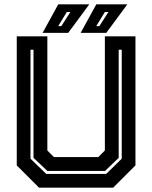

<svg xmlns="http://www.w3.org/2000/svg" viewBox="-20 -868 704 888"><path d="M160.5 0 57.5 -103V-700H199V-172L229.5 -141.5H434.5L465 -172V-700H606.5V-103L503.5 0ZM194 -63.5H471L543 -134V-638H529V-138L466 -77.5H199L135 -138V-638H121V-134ZM353 -716 425.5 -848H569L471.5 -716ZM249 -747H263.5L305.5 -812.5H289ZM177 -716 249.5 -848H393L295.5 -716ZM425 -747H439.5L481.5 -812.5H465Z"/></svg>

Font: Tourney
Style: Bold
Weight: 700
Designer: Tyler Finck
Foundry: Etcetera Type Co
Version: Version 1.015